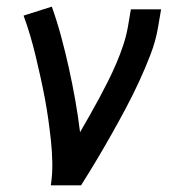

<svg xmlns="http://www.w3.org/2000/svg" viewBox="-20 -558 540 578"><path d="M133 0Q138 -33 137.5 -66.5Q137 -100 133.5 -133Q130 -166 125.5 -198Q121 -230 115 -262Q109 -294 102 -325.5Q95 -357 87.5 -388.5Q80 -420 71 -450.5Q62 -481 51 -511L136 -538Q152 -493 164.5 -446.5Q177 -400 187.5 -352.5Q198 -305 206.5 -257Q215 -209 221 -160Q236 -186 250.5 -211.5Q265 -237 279 -263Q293 -289 306 -315Q319 -341 330.5 -368Q342 -395 351 -422Q360 -449 365 -477L374 -530H465L456 -477Q449 -435 433 -393.5Q417 -352 398.5 -312Q380 -272 359 -232.5Q338 -193 316 -154Q294 -115 271 -76.5Q248 -38 224 0Z"/></svg>

Font: Iosevka Slab Medium Oblique
Style: Regular
Weight: 500
Italic angle: -9°
Monospace: yes
Designer: Belleve Invis
Foundry: Belleve Invis
Version: Version 11.1.1; ttfautohint (v1.8.3)